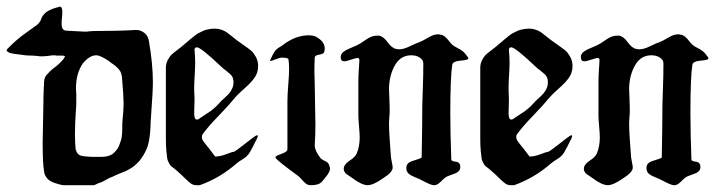

<svg xmlns="http://www.w3.org/2000/svg" viewBox="-44 -543 2118 563"><path d="M239.3 -83Q239.3 -83 252.9 -83Q278.3 -83 291 -95.7Q301.8 -106.4 305.7 -117.2Q311.5 -132.8 312.5 -138.7Q314.5 -150.4 314.5 -166Q314.5 -186.5 315.4 -192.4Q318.4 -218.8 318.4 -240.2Q318.4 -261.7 313.5 -318.4Q311.5 -329.1 308.6 -334Q305.7 -338.9 300.8 -343.8Q294.9 -349.6 288.1 -354.5Q277.3 -361.3 276.4 -363.3Q250 -380.9 238.3 -380.9Q218.8 -380.9 199.2 -357.4Q178.7 -328.1 178.7 -283.2Q178.7 -282.2 179.2 -276.4Q179.7 -270.5 179.7 -265.6V-248Q179.7 -227.5 178.7 -221.7Q175.8 -181.6 175.8 -151.4Q175.8 -125 177.7 -105.5Q179.7 -99.6 181.6 -95.7Q184.6 -90.8 189.5 -87.9Q190.4 -86.9 201.2 -85Q206.1 -84 212.9 -84Q213.9 -84 218.8 -83.5Q223.6 -83 226.6 -83ZM208 0H201.2H170.9H140.6Q132.8 -1 115.2 -6.8Q101.6 -11.7 94.7 -19.5Q85.9 -29.3 85 -42Q81.1 -64.5 81.1 -124Q81.1 -142.6 83 -226.6Q83 -244.1 83.5 -261.2Q84 -278.3 84.5 -286.6Q85 -294.9 85 -296.9Q85 -314.5 91.8 -322.3Q102.5 -335 114.3 -343.8Q127.9 -353.5 141.6 -369.1Q142.6 -371.1 144.5 -374Q146.5 -376 146.5 -377Q146.5 -379.9 137.7 -379.9H126H122.1Q119.1 -380.9 111.3 -380.9Q109.4 -380.9 95.7 -378.9Q88.9 -377.9 79.1 -377.9H74.2Q72.3 -377.9 68.8 -378.4Q65.4 -378.9 60.1 -379.4Q54.7 -379.9 50.8 -379.9Q45.9 -379.9 36.6 -380.4Q27.3 -380.9 23.4 -381.8L0 -384.8Q-12.7 -386.7 -17.6 -388.7Q-24.4 -392.6 -24.4 -394.5Q-24.4 -397.5 -22.5 -399.4Q3.9 -426.8 30.3 -445.3Q53.7 -461.9 65.4 -470.7Q74.2 -478.5 77.1 -488.3Q80.1 -497.1 89.8 -505.9Q100.6 -515.6 127.9 -522.5Q128.9 -522.5 128.9 -522.9Q128.9 -523.4 129.9 -523.4H131.8Q138.7 -523.4 138.7 -507.8Q138.7 -499 137.7 -491.2Q136.7 -483.4 136.7 -473.6Q136.7 -454.1 149.4 -453.1Q196.3 -450.2 204.1 -450.2Q212.9 -450.2 218.8 -451.2Q224.6 -452.1 238.3 -452.1Q304.7 -452.1 353.5 -455.1H356.4Q369.1 -455.1 380.9 -445.3Q390.6 -436.5 392.6 -422.9Q404.3 -355.5 404.3 -302.7Q404.3 -275.4 399.4 -210Q399.4 -206.1 398.9 -201.2Q398.4 -196.3 397.9 -189Q397.5 -181.6 397.5 -175.8Q396.5 -152.3 394.5 -140.6Q392.6 -125 388.7 -113.3Q382.8 -96.7 372.1 -81.1Q365.2 -70.3 358.4 -64.5Q348.6 -54.7 341.8 -50.8Q328.1 -43 326.2 -42Q324.2 -41 304.7 -33.2Q294.9 -29.3 285.2 -24.4Q278.3 -22.5 266.6 -15.6Q252.9 -7.8 248 -6.8Q246.1 -6.8 240.7 -3.9Q235.4 -1 231.4 0H210Z M539.1 -194.3Q545.9 -199.2 556.6 -206.1Q567.4 -212.9 572.3 -216.3Q577.1 -219.7 584.5 -226.1Q591.8 -232.4 598.6 -240.2Q603.5 -246.1 612.8 -254.4Q622.1 -262.7 627 -268.1Q631.8 -273.4 636.2 -282.2Q640.6 -291 640.6 -300.8Q640.6 -312.5 636.7 -318.8Q632.8 -325.2 621.1 -334Q609.4 -342.8 604.5 -347.7Q544.9 -404.3 533.2 -404.3Q526.4 -404.3 526.4 -396.5Q526.4 -395.5 526.9 -390.6Q527.3 -385.7 527.8 -377.4Q528.3 -369.1 528.3 -358.4Q528.3 -345.7 526.9 -322.3Q525.4 -298.8 525.4 -286.1Q525.4 -267.6 526.4 -257.8V-249Q526.4 -243.2 525.9 -230Q525.4 -216.8 525.4 -211.9Q525.4 -192.4 533.2 -192.4Q537.1 -192.4 539.1 -194.3ZM643.6 -254.9Q627.9 -235.4 597.7 -204.1Q567.4 -172.9 550.8 -150.4Q547.9 -146.5 547.9 -140.6Q547.9 -135.7 551.3 -130.4Q554.7 -125 560.1 -118.7Q565.4 -112.3 568.4 -108.4Q570.3 -105.5 586.9 -84Q601.6 -84 619.1 -90.8Q636.7 -97.7 643.6 -98.6Q651.4 -103.5 667 -115.7Q682.6 -127.9 694.8 -137.2Q707 -146.5 710 -146.5Q711.9 -146.5 711.9 -143.6L710 -137.7Q694.3 -105.5 687.5 -94.7Q680.7 -84 668.5 -76.7Q656.2 -69.3 649.4 -63.5Q601.6 -21.5 542 0H531.2Q522.5 0 515.1 -5.4Q507.8 -10.7 497.1 -21.5Q486.3 -32.2 481.4 -36.1Q476.6 -41 468.8 -47.4Q460.9 -53.7 458.5 -55.2Q456.1 -56.6 451.7 -64.5Q447.3 -72.3 446.3 -78.6Q445.3 -85 443.8 -100.6Q442.4 -116.2 442.4 -135.3Q442.4 -154.3 442.4 -185.5V-344.7Q442.4 -356.4 447.8 -366.7Q453.1 -377 458 -381.8Q462.9 -386.7 476.6 -397Q490.2 -407.2 494.1 -411.1Q497.1 -413.1 505.4 -420.4Q513.7 -427.7 516.1 -429.7Q518.6 -431.6 525.9 -437.5Q533.2 -443.4 537.1 -445.3Q541 -447.3 547.9 -450.7Q554.7 -454.1 560.1 -455.6Q565.4 -457 572.3 -458Q579.1 -459 586.9 -459Q596.7 -459 606 -455.6Q615.2 -452.1 620.1 -448.7Q625 -445.3 634.8 -437.5Q644.5 -429.7 649.4 -425.8Q654.3 -421.9 669.9 -411.1Q685.5 -400.4 692.4 -394.5Q699.2 -388.7 706.1 -376.5Q712.9 -364.3 712.9 -349.6Q712.9 -330.1 702.6 -315.4Q692.4 -300.8 672.9 -283.7Q653.3 -266.6 643.6 -254.9Z M782.2 -374Q776.4 -374 764.2 -369.1Q752 -364.3 750 -364.3Q748 -364.3 748 -365.2Q748 -367.2 749 -368.2Q756.8 -385.7 761.7 -392.6Q766.6 -399.4 775.9 -404.8Q785.2 -410.2 788.1 -413.1Q824.2 -439.5 861.3 -439.5Q878.9 -439.5 888.7 -431.6Q908.2 -418.9 908.2 -400.4Q908.2 -395.5 906.2 -389.6Q904.3 -384.8 892.1 -382.8Q879.9 -380.9 878.9 -375Q877.9 -355.5 877.9 -334Q877.9 -326.2 878.4 -315.9Q878.9 -305.7 878.9 -293.9Q878.9 -270.5 879.9 -232.9Q880.9 -195.3 880.9 -178.7Q880.9 -162.1 880.4 -148.4Q879.9 -134.8 879.4 -127Q878.9 -119.1 878.9 -117.2Q878.9 -101.6 894.5 -81.1Q897.5 -76.2 908.2 -71.3Q918.9 -66.4 920.9 -59.6Q923.8 -50.8 923.8 -49.8Q923.8 -38.1 909.2 -21.5Q908.2 -20.5 904.8 -16.1Q901.4 -11.7 900.4 -10.7Q899.4 -9.8 896.5 -7.3Q893.6 -4.9 891.6 -3.9Q889.6 -2.9 885.7 -2Q881.8 -1 877.4 -0.5Q873 0 867.2 0Q859.4 0 854 -3.9Q848.6 -7.8 842.3 -15.1Q835.9 -22.5 831.1 -26.4Q772.5 -69.3 765.6 -78.1Q763.7 -80.1 763.7 -82Q763.7 -85.9 781.2 -91.8Q798.8 -97.7 798.8 -105.5V-198.2V-246.1Q798.8 -264.6 801.3 -294.9Q803.7 -325.2 803.7 -338.9Q803.7 -359.4 801.8 -369.1Q800.8 -374 782.2 -374Z M1328.1 -375Q1329.1 -373 1329.1 -371.1Q1329.1 -367.2 1306.6 -365.2Q1284.2 -363.3 1282.2 -353.5Q1276.4 -316.4 1276.4 -211.9Q1276.4 -157.2 1279.3 -75.2Q1279.3 -70.3 1292.5 -68.8Q1305.7 -67.4 1305.7 -53.7Q1305.7 -43.9 1298.8 -39.1Q1292 -34.2 1279.3 -30.3Q1266.6 -26.4 1260.7 -21.5Q1257.8 -19.5 1248.5 -10.3Q1239.3 -1 1231.4 0H1227.5Q1219.7 0 1192.4 -14.6Q1187.5 -17.6 1173.8 -22.9Q1160.2 -28.3 1153.8 -34.2Q1147.5 -40 1147.5 -49.8Q1147.5 -60.5 1154.3 -65.4Q1161.1 -70.3 1173.8 -73.7Q1186.5 -77.1 1192.4 -81.1Q1194.3 -177.7 1194.3 -234.4Q1194.3 -246.1 1195.8 -283.2Q1197.3 -320.3 1197.3 -357.4Q1197.3 -367.2 1187 -374Q1176.8 -380.9 1162.1 -380.9Q1131.8 -380.9 1115.2 -353.5Q1096.7 -322.3 1096.7 -281.2Q1096.7 -273.4 1097.7 -255.4Q1098.6 -237.3 1098.6 -228.5V-212.9Q1096.7 -189.5 1096.7 -179.7Q1096.7 -161.1 1099.1 -127.9Q1101.6 -94.7 1102.5 -81.1Q1103.5 -74.2 1105.5 -64.9Q1107.4 -55.7 1107.4 -51.8Q1107.4 -38.1 1081.1 -21.5Q1050.8 0 1034.2 0Q1016.6 0 988.3 -21.5Q986.3 -23.4 980.5 -26.9Q974.6 -30.3 971.7 -32.7Q968.8 -35.2 966.3 -39.1Q963.9 -43 963.9 -47.9Q963.9 -60.5 981 -71.8Q998 -83 1002 -92.8Q1010.7 -114.3 1010.7 -139.6Q1010.7 -150.4 1008.8 -171.9Q1006.8 -193.4 1006.8 -206.1V-212.9V-243.2V-299.8Q1006.8 -317.4 1007.8 -333Q1008.8 -348.6 1009.3 -356.9Q1009.8 -365.2 1009.8 -367.2Q1009.8 -373 1003.9 -373Q1000 -373 985.8 -368.2Q971.7 -363.3 965.8 -363.3Q958 -363.3 956.1 -369.1Q955.1 -372.1 955.1 -376Q955.1 -384.8 963.4 -391.1Q971.7 -397.5 987.8 -403.8Q1003.9 -410.2 1009.8 -414.1Q1013.7 -416 1025.4 -424.3Q1037.1 -432.6 1044.9 -435.5Q1052.7 -438.5 1061.5 -438.5H1067.4Q1080.1 -436.5 1092.8 -418.9Q1105.5 -401.4 1118.2 -399.4Q1121.1 -398.4 1127 -398.4Q1139.6 -398.4 1158.7 -407.7Q1177.7 -417 1184.6 -418.9Q1193.4 -421.9 1210.4 -432.1Q1227.5 -442.4 1239.3 -442.4Q1244.1 -442.4 1247.1 -441.4Q1254.9 -440.4 1260.7 -435.5Q1266.6 -430.7 1272.5 -422.9Q1278.3 -415 1283.2 -411.1Q1289.1 -406.2 1297.4 -402.3Q1305.7 -398.4 1313 -392.6Q1320.3 -386.7 1328.1 -375Z M1460.9 -194.3Q1467.8 -199.2 1478.5 -206.1Q1489.3 -212.9 1494.1 -216.3Q1499 -219.7 1506.3 -226.1Q1513.7 -232.4 1520.5 -240.2Q1525.4 -246.1 1534.7 -254.4Q1543.9 -262.7 1548.8 -268.1Q1553.7 -273.4 1558.1 -282.2Q1562.5 -291 1562.5 -300.8Q1562.5 -312.5 1558.6 -318.8Q1554.7 -325.2 1543 -334Q1531.2 -342.8 1526.4 -347.7Q1466.8 -404.3 1455.1 -404.3Q1448.2 -404.3 1448.2 -396.5Q1448.2 -395.5 1448.7 -390.6Q1449.2 -385.7 1449.7 -377.4Q1450.2 -369.1 1450.2 -358.4Q1450.2 -345.7 1448.7 -322.3Q1447.3 -298.8 1447.3 -286.1Q1447.3 -267.6 1448.2 -257.8V-249Q1448.2 -243.2 1447.8 -230Q1447.3 -216.8 1447.3 -211.9Q1447.3 -192.4 1455.1 -192.4Q1459 -192.4 1460.9 -194.3ZM1565.4 -254.9Q1549.8 -235.4 1519.5 -204.1Q1489.3 -172.9 1472.7 -150.4Q1469.7 -146.5 1469.7 -140.6Q1469.7 -135.7 1473.1 -130.4Q1476.6 -125 1481.9 -118.7Q1487.3 -112.3 1490.2 -108.4Q1492.2 -105.5 1508.8 -84Q1523.4 -84 1541 -90.8Q1558.6 -97.7 1565.4 -98.6Q1573.2 -103.5 1588.9 -115.7Q1604.5 -127.9 1616.7 -137.2Q1628.9 -146.5 1631.8 -146.5Q1633.8 -146.5 1633.8 -143.6L1631.8 -137.7Q1616.2 -105.5 1609.4 -94.7Q1602.5 -84 1590.3 -76.7Q1578.1 -69.3 1571.3 -63.5Q1523.4 -21.5 1463.9 0H1453.1Q1444.3 0 1437 -5.4Q1429.7 -10.7 1418.9 -21.5Q1408.2 -32.2 1403.3 -36.1Q1398.4 -41 1390.6 -47.4Q1382.8 -53.7 1380.4 -55.2Q1377.9 -56.6 1373.5 -64.5Q1369.1 -72.3 1368.2 -78.6Q1367.2 -85 1365.7 -100.6Q1364.3 -116.2 1364.3 -135.3Q1364.3 -154.3 1364.3 -185.5V-344.7Q1364.3 -356.4 1369.6 -366.7Q1375 -377 1379.9 -381.8Q1384.8 -386.7 1398.4 -397Q1412.1 -407.2 1416 -411.1Q1418.9 -413.1 1427.2 -420.4Q1435.5 -427.7 1438 -429.7Q1440.4 -431.6 1447.8 -437.5Q1455.1 -443.4 1459 -445.3Q1462.9 -447.3 1469.7 -450.7Q1476.6 -454.1 1481.9 -455.6Q1487.3 -457 1494.1 -458Q1501 -459 1508.8 -459Q1518.6 -459 1527.8 -455.6Q1537.1 -452.1 1542 -448.7Q1546.9 -445.3 1556.6 -437.5Q1566.4 -429.7 1571.3 -425.8Q1576.2 -421.9 1591.8 -411.1Q1607.4 -400.4 1614.3 -394.5Q1621.1 -388.7 1627.9 -376.5Q1634.8 -364.3 1634.8 -349.6Q1634.8 -330.1 1624.5 -315.4Q1614.3 -300.8 1594.7 -283.7Q1575.2 -266.6 1565.4 -254.9Z M2032.2 -375Q2033.2 -373 2033.2 -371.1Q2033.2 -367.2 2010.7 -365.2Q1988.3 -363.3 1986.3 -353.5Q1980.5 -316.4 1980.5 -211.9Q1980.5 -157.2 1983.4 -75.2Q1983.4 -70.3 1996.6 -68.8Q2009.8 -67.4 2009.8 -53.7Q2009.8 -43.9 2002.9 -39.1Q1996.1 -34.2 1983.4 -30.3Q1970.7 -26.4 1964.8 -21.5Q1961.9 -19.5 1952.6 -10.3Q1943.4 -1 1935.5 0H1931.6Q1923.8 0 1896.5 -14.6Q1891.6 -17.6 1877.9 -22.9Q1864.3 -28.3 1857.9 -34.2Q1851.6 -40 1851.6 -49.8Q1851.6 -60.5 1858.4 -65.4Q1865.2 -70.3 1877.9 -73.7Q1890.6 -77.1 1896.5 -81.1Q1898.4 -177.7 1898.4 -234.4Q1898.4 -246.1 1899.9 -283.2Q1901.4 -320.3 1901.4 -357.4Q1901.4 -367.2 1891.1 -374Q1880.9 -380.9 1866.2 -380.9Q1835.9 -380.9 1819.3 -353.5Q1800.8 -322.3 1800.8 -281.2Q1800.8 -273.4 1801.8 -255.4Q1802.7 -237.3 1802.7 -228.5V-212.9Q1800.8 -189.5 1800.8 -179.7Q1800.8 -161.1 1803.2 -127.9Q1805.7 -94.7 1806.6 -81.1Q1807.6 -74.2 1809.6 -64.9Q1811.5 -55.7 1811.5 -51.8Q1811.5 -38.1 1785.2 -21.5Q1754.9 0 1738.3 0Q1720.7 0 1692.4 -21.5Q1690.4 -23.4 1684.6 -26.9Q1678.7 -30.3 1675.8 -32.7Q1672.9 -35.2 1670.4 -39.1Q1668 -43 1668 -47.9Q1668 -60.5 1685.1 -71.8Q1702.1 -83 1706.1 -92.8Q1714.8 -114.3 1714.8 -139.6Q1714.8 -150.4 1712.9 -171.9Q1710.9 -193.4 1710.9 -206.1V-212.9V-243.2V-299.8Q1710.9 -317.4 1711.9 -333Q1712.9 -348.6 1713.4 -356.9Q1713.9 -365.2 1713.9 -367.2Q1713.9 -373 1708 -373Q1704.1 -373 1689.9 -368.2Q1675.8 -363.3 1669.9 -363.3Q1662.1 -363.3 1660.2 -369.1Q1659.2 -372.1 1659.2 -376Q1659.2 -384.8 1667.5 -391.1Q1675.8 -397.5 1691.9 -403.8Q1708 -410.2 1713.9 -414.1Q1717.8 -416 1729.5 -424.3Q1741.2 -432.6 1749 -435.5Q1756.8 -438.5 1765.6 -438.5H1771.5Q1784.2 -436.5 1796.9 -418.9Q1809.6 -401.4 1822.3 -399.4Q1825.2 -398.4 1831.1 -398.4Q1843.8 -398.4 1862.8 -407.7Q1881.8 -417 1888.7 -418.9Q1897.5 -421.9 1914.6 -432.1Q1931.6 -442.4 1943.4 -442.4Q1948.2 -442.4 1951.2 -441.4Q1959 -440.4 1964.8 -435.5Q1970.7 -430.7 1976.6 -422.9Q1982.4 -415 1987.3 -411.1Q1993.2 -406.2 2001.5 -402.3Q2009.8 -398.4 2017.1 -392.6Q2024.4 -386.7 2032.2 -375Z"/></svg>

Font: Isabella
Style: Medium
Weight: 500
Designer: John Stracke
Version: Version 001.202